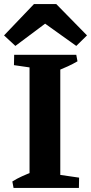

<svg xmlns="http://www.w3.org/2000/svg" viewBox="-35 -929 450 949"><path d="M111 0V-658H263V0ZM32 0 26 -32Q48 -46 73.5 -57.5Q99 -69 125 -79L126 0ZM215 0 218 -71 356 -51 355 0ZM172 -587 34 -607 35 -658H175ZM249 -579 248 -658H342L348 -626Q326 -613 301 -601.5Q276 -590 249 -579ZM41 -702 -15 -754 133 -909H243L395 -754L342 -702L188 -812Z"/></svg>

Font: Eczar SemiBold
Style: Regular
Weight: 600
Designer: Vaibhav Singh
Foundry: Rosetta Type Foundry
Version: Version 2.000